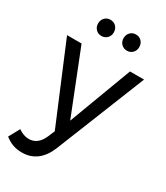

<svg xmlns="http://www.w3.org/2000/svg" viewBox="-229 -829 973 1123"><g transform="rotate(30 257.0 -268.0)"><path d="M112 198Q78 198 50 188Q22 178 -4 157L36 84Q71 109 107 109Q167 109 197 41L217 -6L-2 -529H96L264 -105L423 -529H518L276 75Q251 136 209.5 167Q168 198 112 198ZM227 -679Q227 -656 212 -640.5Q197 -625 174 -625Q151 -625 136 -640.5Q121 -656 121 -679Q121 -703 136 -718.5Q151 -734 174 -734Q197 -734 212 -718.5Q227 -703 227 -679ZM399 -679Q399 -656 384 -640.5Q369 -625 346 -625Q323 -625 308 -640.5Q293 -656 293 -679Q293 -703 308 -718.5Q323 -734 346 -734Q369 -734 384 -718.5Q399 -703 399 -679Z"/></g></svg>

Font: Gontserrat
Style: Regular
Weight: 400
Designer: Julieta Ulanovsky
Foundry: Julieta Ulanovsky
Version: Version 6.001